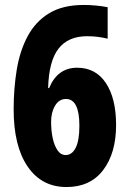

<svg xmlns="http://www.w3.org/2000/svg" viewBox="-20 -744 521 774"><path d="M35 -303Q35 -387 47.5 -463Q60 -539 91.5 -598Q123 -657 178 -690.5Q233 -724 317 -724Q366 -724 414 -715V-588Q394 -593 373.5 -595.5Q353 -598 331 -598Q255 -598 216 -548Q177 -498 174 -389H178Q212 -471 291 -471Q366 -471 407 -409Q448 -347 448 -240Q448 -127 396 -58.5Q344 10 248 10Q148 10 91.5 -72.5Q35 -155 35 -303ZM245 -119Q270 -119 285 -148Q300 -177 300 -237Q300 -345 246 -345Q218 -345 202 -318Q186 -291 186 -253Q186 -217 192.5 -187Q199 -157 212 -138Q225 -119 245 -119Z"/></svg>

Font: Noto Sans Arabic ExtCond ExtBd
Style: Regular
Weight: 800
Width: 2
Designer: Monotype Design Team, Nadine Chahine, Nizar Qandah and Khaled Hosny
Foundry: Monotype Imaging Inc.
Version: Version 2.012; ttfautohint (v1.8.4.7-5d5b)